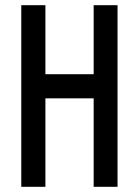

<svg xmlns="http://www.w3.org/2000/svg" viewBox="-20 -720 535 740"><path d="M62 0V-700H155V-434H341V-700H433V0H341V-341H155V0Z"/></svg>

Font: Odibee Sans
Style: Regular
Weight: 400
Designer: James Barnard - Barnard Co. Limited
Version: Version 2.001; ttfautohint (v1.8.3)